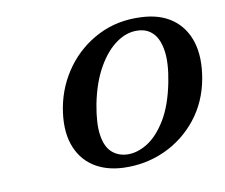

<svg xmlns="http://www.w3.org/2000/svg" viewBox="-55 -778 629 537"><g transform="rotate(-10 260.0 -509.5)"><path d="M376.3 -712.7Q429.8 -710.5 464.4 -685.5Q498.9 -660.4 512.3 -616.9Q525.6 -573.4 515.3 -514.5Q503.7 -449.3 465.6 -401.5Q427.4 -353.8 372.6 -329Q317.8 -304.3 255.7 -306.6Q204.9 -308.6 170 -332.2Q135 -355.9 120.7 -399.1Q106.5 -442.3 117.4 -502.4Q128.9 -563.3 164.7 -612.1Q200.6 -660.9 255 -688.4Q309.3 -715.9 376.3 -712.7ZM271.4 -341.5Q299.7 -340.2 329.2 -358.2Q358.6 -376.2 382.9 -416Q407.3 -455.8 420 -519.9Q430.4 -573.2 425.4 -607.5Q420.5 -641.8 404.3 -658.9Q388.1 -676 363.3 -677.4Q331.4 -679.8 301 -658.7Q270.5 -637.6 246.9 -596.1Q223.3 -554.6 211.5 -495.3Q201.4 -441.3 206.5 -407.8Q211.5 -374.3 228.8 -358.5Q246.1 -342.8 271.4 -341.5Z"/></g></svg>

Font: Fraunces
Style: Italic
Weight: 900
Italic angle: -16°
Version: Version 1.000;[0bf87f6ff]